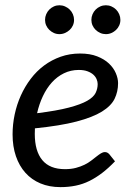

<svg xmlns="http://www.w3.org/2000/svg" viewBox="-20 -722 522 748"><path d="M287 -449.5Q255.5 -449.5 229 -436.5Q202.5 -423.5 182 -400.8Q161.5 -378 147 -347.2Q132.5 -316.5 124.5 -281Q201.5 -290.5 248 -302.8Q294.5 -315 319.5 -329.2Q344.5 -343.5 352.5 -360Q360.5 -376.5 360.5 -394.5Q360.5 -403.5 356.5 -413.2Q352.5 -423 343.8 -431Q335 -439 321 -444.2Q307 -449.5 287 -449.5ZM428 -93.5Q402.5 -67 378 -48.2Q353.5 -29.5 328.2 -17Q303 -4.5 275.2 1.2Q247.5 7 215.5 7Q172 7 137.5 -7.5Q103 -22 79 -48.8Q55 -75.5 42 -113.5Q29 -151.5 29 -198.5Q29 -237.5 37.2 -276.2Q45.5 -315 61.2 -350Q77 -385 99.8 -415Q122.5 -445 151.8 -466.8Q181 -488.5 216.2 -501Q251.5 -513.5 292 -513.5Q330.5 -513.5 358.5 -502.5Q386.5 -491.5 404.5 -474.5Q422.5 -457.5 431.2 -437Q440 -416.5 440 -398Q440 -365 426.5 -337.2Q413 -309.5 377 -287.2Q341 -265 278 -248.5Q215 -232 116 -222Q116 -216.5 115.8 -211.2Q115.5 -206 115.5 -200.5Q115.5 -133.5 144.8 -98.2Q174 -63 233 -63Q257 -63 275.8 -68Q294.5 -73 309.2 -80.2Q324 -87.5 335.2 -96.2Q346.5 -105 355.8 -112.2Q365 -119.5 373 -124.5Q381 -129.5 389 -129.5Q398.5 -129.5 406 -121ZM268.5 -644.5Q268.5 -633 264 -623Q259.5 -613 251.5 -605.5Q243.5 -598 233.2 -593.5Q223 -589 211.5 -589Q200 -589 190 -593.5Q180 -598 172.2 -605.5Q164.5 -613 160 -623Q155.5 -633 155.5 -644.5Q155.5 -656 160 -666.5Q164.5 -677 172.2 -684.8Q180 -692.5 190 -697Q200 -701.5 211.5 -701.5Q223 -701.5 233.2 -697Q243.5 -692.5 251.5 -684.8Q259.5 -677 264 -666.5Q268.5 -656 268.5 -644.5ZM449 -644.5Q449 -633 444.5 -623Q440 -613 432.2 -605.5Q424.5 -598 414.2 -593.5Q404 -589 392.5 -589Q381 -589 370.8 -593.5Q360.5 -598 352.8 -605.5Q345 -613 340.5 -623Q336 -633 336 -644.5Q336 -656 340.5 -666.5Q345 -677 352.8 -684.8Q360.5 -692.5 370.8 -697Q381 -701.5 392.5 -701.5Q404 -701.5 414.2 -697Q424.5 -692.5 432.2 -684.8Q440 -677 444.5 -666.5Q449 -656 449 -644.5Z"/></svg>

Font: Lato 2
Style: Italic
Weight: 400
Italic angle: -7°
Designer: Lukasz Dziedzic with Adam Twardoch and Botio Nikoltchev
Foundry: tyPoland Lukasz Dziedzic
Version: Version 2.015; 2015-08-06; http://www.latofonts.com/